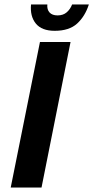

<svg xmlns="http://www.w3.org/2000/svg" viewBox="-20 -840 418 860"><path d="M159 -652H296L166 0H28ZM225 -702Q167 -702 140.5 -734.5Q114 -767 119 -820H192Q190 -797 202 -784Q214 -771 238 -771Q263 -771 279 -785Q295 -799 303 -820H378Q361 -767 325.5 -734.5Q290 -702 225 -702Z"/></svg>

Font: mr_Source Sans Pro
Style: Bold Italic
Weight: 700
Italic angle: -11°
Designer: Paul D. Hunt
Foundry: Adobe Systems Incorporated
Version: Version 1.036;July 10, 2024;FontCreator 11.5.0.2430 64-bit